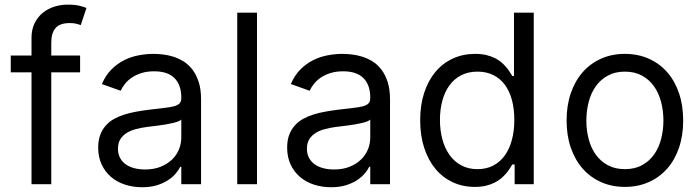

<svg xmlns="http://www.w3.org/2000/svg" viewBox="-20 -781 2968 814"><path d="M319.6 -474.4H197.4V0H113.6V-474.4H25.6V-545.5H113.6V-620.7Q113.6 -655.9 126.6 -682.4Q139.6 -708.8 161 -726.4Q182.5 -744 210.2 -752.7Q237.9 -761.4 267 -761.4Q298.3 -761.4 317.6 -756.4Q337 -751.4 346.6 -747.2L322.4 -674.7Q316.1 -676.8 304.9 -680Q293.7 -683.2 275.6 -683.2Q234 -683.2 215.7 -662.3Q197.4 -641.3 197.4 -600.9V-545.5H319.6Z M582.4 12.8Q543.7 12.8 509.6 1.6Q475.5 -9.6 450.5 -31.1Q425.4 -52.6 410.9 -83.8Q396.3 -115.1 396.3 -154.8Q396.3 -186.1 405 -209.2Q413.7 -232.2 428.8 -249.1Q443.9 -266 464.3 -277.2Q484.7 -288.4 508.2 -295.6Q531.6 -302.9 557.2 -307.5Q582.7 -312.1 608 -315.3Q645.2 -320.3 671.9 -323Q698.5 -325.6 715.6 -329.9Q732.6 -334.2 740.6 -342Q748.6 -349.8 748.6 -365.1V-367.9Q748.6 -420.5 720 -449.6Q691.4 -478.7 633.5 -478.7Q603.7 -478.7 580.3 -471.4Q556.8 -464.1 539.4 -452.4Q522 -440.7 510.3 -426Q498.6 -411.2 491.5 -396.3L411.9 -424.7Q427.9 -462 452.6 -486.7Q477.3 -511.4 506.6 -525.9Q535.9 -540.5 567.8 -546.5Q599.8 -552.6 630.7 -552.6Q648.1 -552.6 669.7 -550.2Q691.4 -547.9 713.8 -541Q736.2 -534.1 757.6 -521Q779.1 -507.8 795.6 -486.3Q812.1 -464.8 822.3 -433.8Q832.4 -402.7 832.4 -359.4V0H748.6V-73.9H744.3Q737.9 -60.7 725.1 -45.5Q712.4 -30.2 692.6 -17.2Q672.9 -4.3 645.6 4.3Q618.3 12.8 582.4 12.8ZM595.2 -62.5Q632.5 -62.5 661 -74Q689.6 -85.6 709.2 -104.4Q728.7 -123.2 738.6 -147.5Q748.6 -171.9 748.6 -197.4V-274.1Q745 -269.9 735.4 -266.2Q725.9 -262.4 712.7 -259.4Q699.6 -256.4 684.1 -253.7Q668.7 -251.1 653.8 -249.1Q638.8 -247.2 625.7 -245.6Q612.6 -244 603.7 -242.9Q579.2 -239.7 556.8 -233.8Q534.4 -228 517.4 -217.5Q500.4 -207 490.2 -190.9Q480.1 -174.7 480.1 -150.6Q480.1 -128.9 488.6 -112.4Q497.2 -95.9 512.6 -84.7Q528.1 -73.5 549.2 -68Q570.3 -62.5 595.2 -62.5Z M1069.6 0H985.8V-727.3H1069.6Z M1383.5 12.8Q1344.8 12.8 1310.7 1.6Q1276.6 -9.6 1251.6 -31.1Q1226.6 -52.6 1212 -83.8Q1197.4 -115.1 1197.4 -154.8Q1197.4 -186.1 1206.1 -209.2Q1214.8 -232.2 1229.9 -249.1Q1245 -266 1265.4 -277.2Q1285.9 -288.4 1309.3 -295.6Q1332.7 -302.9 1358.3 -307.5Q1383.9 -312.1 1409.1 -315.3Q1446.4 -320.3 1473 -323Q1499.6 -325.6 1516.7 -329.9Q1533.7 -334.2 1541.7 -342Q1549.7 -349.8 1549.7 -365.1V-367.9Q1549.7 -420.5 1521.1 -449.6Q1492.5 -478.7 1434.7 -478.7Q1404.8 -478.7 1381.4 -471.4Q1358 -464.1 1340.6 -452.4Q1323.2 -440.7 1311.4 -426Q1299.7 -411.2 1292.6 -396.3L1213.1 -424.7Q1229 -462 1253.7 -486.7Q1278.4 -511.4 1307.7 -525.9Q1337 -540.5 1369 -546.5Q1400.9 -552.6 1431.8 -552.6Q1449.2 -552.6 1470.9 -550.2Q1492.5 -547.9 1514.9 -541Q1537.3 -534.1 1558.8 -521Q1580.3 -507.8 1596.8 -486.3Q1613.3 -464.8 1623.4 -433.8Q1633.5 -402.7 1633.5 -359.4V0H1549.7V-73.9H1545.5Q1539.1 -60.7 1526.3 -45.5Q1513.5 -30.2 1493.8 -17.2Q1474.1 -4.3 1446.7 4.3Q1419.4 12.8 1383.5 12.8ZM1396.3 -62.5Q1433.6 -62.5 1462.2 -74Q1490.8 -85.6 1510.3 -104.4Q1529.8 -123.2 1539.8 -147.5Q1549.7 -171.9 1549.7 -197.4V-274.1Q1546.2 -269.9 1536.6 -266.2Q1527 -262.4 1513.8 -259.4Q1500.7 -256.4 1485.3 -253.7Q1469.8 -251.1 1454.9 -249.1Q1440 -247.2 1426.8 -245.6Q1413.7 -244 1404.8 -242.9Q1380.3 -239.7 1358 -233.8Q1335.6 -228 1318.5 -217.5Q1301.5 -207 1291.4 -190.9Q1281.2 -174.7 1281.2 -150.6Q1281.2 -128.9 1289.8 -112.4Q1298.3 -95.9 1313.7 -84.7Q1329.2 -73.5 1350.3 -68Q1371.4 -62.5 1396.3 -62.5Z M1992.9 11.4Q1941.8 11.4 1899.1 -8.5Q1856.5 -28.4 1826 -65.2Q1795.5 -101.9 1778.4 -154.1Q1761.4 -206.3 1761.4 -271.3Q1761.4 -335.9 1778.4 -387.8Q1795.5 -439.6 1826.2 -476.4Q1856.9 -513.1 1899.9 -532.8Q1942.8 -552.6 1994.3 -552.6Q2021 -552.6 2041.7 -547.6Q2062.5 -542.6 2078.5 -534.6Q2094.5 -526.6 2106.2 -516.3Q2117.9 -506 2126.6 -495.7Q2135.3 -485.4 2141.3 -475.7Q2147.4 -465.9 2152 -458.8H2159.1V-727.3H2242.9V0H2161.9V-83.8H2152Q2147.4 -76.3 2141.2 -66.4Q2134.9 -56.5 2125.9 -45.8Q2116.8 -35.2 2104.9 -25Q2093 -14.9 2076.9 -6.7Q2060.7 1.4 2040 6.4Q2019.2 11.4 1992.9 11.4ZM2004.3 -63.9Q2042.3 -63.9 2071.4 -79.2Q2100.5 -94.5 2120.2 -122Q2139.9 -149.5 2150.2 -188Q2160.5 -226.6 2160.5 -272.7Q2160.5 -318.5 2150.6 -356.2Q2140.6 -393.8 2120.9 -420.8Q2101.2 -447.8 2071.9 -462.5Q2042.6 -477.3 2004.3 -477.3Q1964.5 -477.3 1934.5 -461.5Q1904.5 -445.7 1884.8 -418.1Q1865.1 -390.6 1855.1 -353.3Q1845.2 -316.1 1845.2 -272.7Q1845.2 -229 1855.3 -191.1Q1865.4 -153.1 1885.3 -124.8Q1905.2 -96.6 1935 -80.3Q1964.8 -63.9 2004.3 -63.9Z M2629.3 11.4Q2573.9 11.4 2528.4 -8.9Q2483 -29.1 2450.5 -65.9Q2418 -102.6 2400 -154.7Q2382.1 -206.7 2382.1 -269.9Q2382.1 -333.8 2400 -386Q2418 -438.2 2450.5 -475.1Q2483 -512.1 2528.4 -532.3Q2573.9 -552.6 2629.3 -552.6Q2684.7 -552.6 2730.3 -532.3Q2775.9 -512.1 2808.4 -475.1Q2840.9 -438.2 2858.7 -386Q2876.4 -333.8 2876.4 -269.9Q2876.4 -206.7 2858.7 -154.7Q2840.9 -102.6 2808.4 -65.9Q2775.9 -29.1 2730.3 -8.9Q2684.7 11.4 2629.3 11.4ZM2629.3 -63.9Q2671.5 -63.9 2702.2 -80.8Q2733 -97.7 2753 -125.9Q2773.1 -154.1 2782.8 -191.6Q2792.6 -229 2792.6 -269.9Q2792.6 -311.1 2782.8 -348.5Q2773.1 -386 2753 -414.6Q2733 -443.2 2702.2 -460.2Q2671.5 -477.3 2629.3 -477.3Q2587.4 -477.3 2556.5 -460.2Q2525.6 -443.2 2505.5 -414.6Q2485.4 -386 2475.7 -348.5Q2465.9 -311.1 2465.9 -269.9Q2465.9 -229 2475.7 -191.6Q2485.4 -154.1 2505.5 -125.9Q2525.6 -97.7 2556.5 -80.8Q2587.4 -63.9 2629.3 -63.9Z"/></svg>

Font: Interop
Style: Regular
Weight: 400
Designer: Rasmus Andersson, Google, Jang Haemin
Foundry: jhaemin
Version: Version 1.008